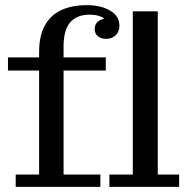

<svg xmlns="http://www.w3.org/2000/svg" viewBox="-20 -726 733 746"><path d="M405 0V-48H496V-682H593V-48H676V0ZM41 0V-48H132V-524L227 -545V-48H370V0ZM11 -452V-503H391V-452ZM132 -524Q132 -587 154.5 -627.5Q177 -668 218.5 -687Q260 -706 318 -706L328 -669Q279 -669 253 -639.5Q227 -610 227 -545ZM392 -575Q373 -575 360.5 -585Q348 -595 348 -613Q348 -634 363.5 -644.5Q379 -655 403 -655L397 -639Q390 -654 372 -661.5Q354 -669 328 -669L318 -706Q371 -706 407.5 -685Q444 -664 444 -626Q444 -603 429.5 -589Q415 -575 392 -575Z"/></svg>

Font: Montagu Slab
Style: Bold
Weight: 700
Designer: Florian Karsten
Foundry: Florian Karsten
Version: Version 1.000